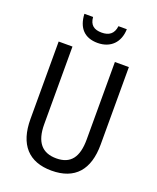

<svg xmlns="http://www.w3.org/2000/svg" viewBox="-167 -1016 918 1123"><g transform="rotate(20 292.5 -454.0)"><path d="M424 -918H372C366 -868 336 -849 292 -849C245 -849 218 -868 214 -918H160C164 -831 209 -784 290 -784C371 -784 422 -836 424 -918ZM511 -232V-714H424V-232C424 -121 383 -67 294 -67C206 -67 160 -119 160 -231V-714H74V-232C74 -73 150 10 292 10C438 10 511 -75 511 -232Z"/></g></svg>

Font: Noto Sans Georgian Condensed
Style: Regular
Weight: 400
Width: 3
Designer: Monotype Design Team, Akaki Razmadze
Foundry: Google LLC
Version: Version 2.005